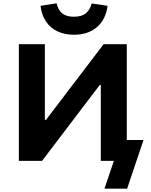

<svg xmlns="http://www.w3.org/2000/svg" viewBox="-20 -972 911 1160"><path d="M611 168 668 0H589V-459H583L234 0H94V-705H251V-248H258L606 -705H746V-126H847L748 168ZM427 -762Q371 -762 327.5 -782.5Q284 -803 257.5 -842.5Q231 -882 225 -937L322 -952Q331 -912 355.5 -891.5Q380 -871 426 -871Q473 -871 498 -891Q523 -911 534 -951L630 -937Q619 -853 565 -807.5Q511 -762 427 -762Z"/></svg>

Font: Nunito Sans 6pt ExtraBold
Style: Regular
Weight: 800
Version: Version 3.101;gftools[0.9.27]